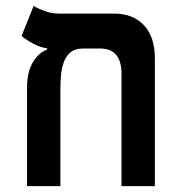

<svg xmlns="http://www.w3.org/2000/svg" viewBox="-20 -632 626 652"><path d="M505.9 -434.6V0H392.6V-381.3Q392.6 -467.3 319.8 -467.3H262.7Q234.4 -467.3 218.5 -453.4Q202.6 -439.5 195.6 -418Q188.5 -396.5 186.8 -372.8Q185.1 -349.1 185.1 -329.1V0H71.8V-338.4Q72.8 -389.2 92 -421.1Q111.3 -453.1 140.1 -463.9V-467.8Q115.7 -471.2 91.6 -484.4Q67.4 -497.6 53.2 -509.8L94.2 -611.8Q105.5 -604.5 129.9 -595.2Q154.3 -585.9 179.7 -585.9H366.7Q432.1 -585.9 469 -546.1Q505.9 -506.3 505.9 -434.6Z"/></svg>

Font: CaskaydiaCove NF SemiBold
Style: Regular
Weight: 600
Designer: Aaron Bell
Foundry: Saja Typeworks
Version: Version 2111.001; VTT 6.35;Nerd Fonts 3.2.1